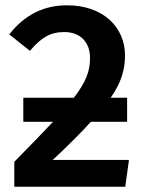

<svg xmlns="http://www.w3.org/2000/svg" viewBox="-20 -705 547 725"><path d="M179 -101C238 -156 286 -204 323 -245H460V-336H398C437 -392 452 -440 452 -496C452 -602 370 -685 233 -685C144 -685 72 -648 15 -575L93 -513C136 -564 171 -584 223 -584C282 -584 320 -547 320 -486C320 -435 304 -395 259 -336H68V-245H180C153 -216 104 -165 34 -94V0H453L467 -101Z"/></svg>

Font: Fira Sans Medium
Style: Regular
Weight: 500
Designer: Carrois Corporate & Edenspiekermann AG
Foundry: Carrois Corporate GbR & Edenspiekermann AG
Version: Version 4.203